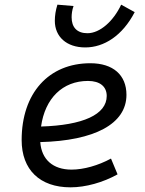

<svg xmlns="http://www.w3.org/2000/svg" viewBox="-20 -801 626 831"><path d="M289.6 -66.9C209 -66.9 159.7 -110.8 154.3 -186C389.2 -191.9 527.3 -264.6 527.3 -390.6C527.3 -476.6 469.2 -527.3 371.1 -527.3C190.4 -527.3 73.7 -397.5 73.7 -194.8C73.7 -66.4 152.3 9.8 285.2 9.8C350.6 9.8 425.8 -11.2 488.8 -46.4L460.4 -114.7C404.8 -84.5 341.8 -66.9 289.6 -66.9ZM157.7 -253.4C174.8 -375.5 251 -450.7 360.8 -450.7C412.6 -450.7 441.9 -426.3 441.9 -385.7C441.9 -305.2 338.9 -258.8 157.7 -253.4ZM349.1 -595.7C429.7 -595.7 509.8 -646 563 -748.5L504.4 -780.8C471.2 -710 413.1 -657.2 358.4 -657.2C313 -657.2 290 -683.1 290 -726.1C290 -740.7 292 -757.3 298.3 -774.9L228.5 -780.8C220.7 -755.9 217.3 -732.9 217.3 -710.9C217.3 -642.1 268.1 -595.7 349.1 -595.7Z"/></svg>

Font: Cascadia Code PL SemiLight
Style: Italic
Weight: 350
Italic angle: -10°
Monospace: yes
Designer: Aaron Bell
Foundry: Saja Typeworks
Version: Version 2404.023